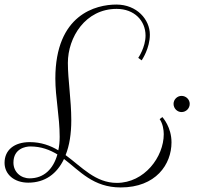

<svg xmlns="http://www.w3.org/2000/svg" viewBox="-20 -757 863 843"><path d="M104 45C178 45 230 6 261 -59C331 -6 389 66 510 66C664 66 733 -35 733 -132C733 -199 695 -240 693 -243L681 -234C695 -214 699 -186 699 -168C699 -68 614 46 493 46C399 46 340 -23 268 -76C285 -118 293 -170 293 -229C293 -318 278 -407 278 -481C278 -593 355 -718 492 -718C570 -718 619 -666 619 -601C619 -549 587 -503 587 -503L602 -492C604 -495 638 -545 638 -605C638 -671 581 -737 491 -737C402 -737 223 -694 223 -412C223 -329 242 -245 242 -156C242 -135 240 -115 236 -97C201 -118 160 -133 111 -133C42 -133 0 -98 0 -42C0 8 42 45 104 45ZM110 26C71 26 39 -2 39 -43C39 -105 93 -114 113 -114C161 -114 199 -99 232 -79C214 -15 173 26 110 26ZM813 -301C813 -320 797 -336 777 -336C758 -336 742 -320 742 -301C742 -281 758 -265 777 -265C797 -265 813 -281 813 -301Z"/></svg>

Font: Clicker Script
Style: Regular
Weight: 400
Designer: Astigmatic (AOETI)
Foundry: Astigmatic (AOETI)
Version: Version 1.000